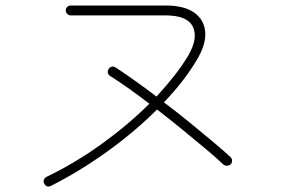

<svg xmlns="http://www.w3.org/2000/svg" viewBox="-20 -688 1040 698"><path d="M165 -12Q149 -5 141 -20Q137 -27 139.5 -34Q142 -41 149 -45Q253 -95 350 -165Q447 -235 523 -311Q485 -340 448.5 -366Q412 -392 380 -412Q373 -417 372 -424Q371 -431 375 -437Q379 -444 386 -445.5Q393 -447 400 -443Q467 -399 549 -337Q584 -375 613.5 -412.5Q643 -450 665 -487Q701 -550 681 -591Q661 -632 582 -632H237Q230 -632 224.5 -637.5Q219 -643 219 -650Q219 -658 224.5 -663Q230 -668 237 -668H582Q649 -668 685.5 -642.5Q722 -617 726 -572.5Q730 -528 696 -471Q650 -393 576 -316Q625 -279 671 -241.5Q717 -204 755 -172Q793 -140 817 -118Q823 -113 823.5 -105Q824 -97 819 -91Q814 -86 806 -85.5Q798 -85 792 -90Q769 -112 731 -144Q693 -176 646.5 -214Q600 -252 551 -290Q472 -211 372.5 -139Q273 -67 165 -12Z"/></svg>

Font: Zen Maru Gothic Light
Style: Regular
Weight: 300
Designer: Yoshimichi Ohira
Foundry: Positype
Version: Version 1.001